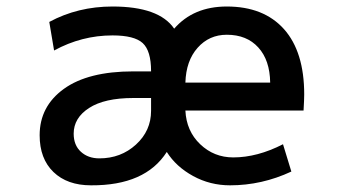

<svg xmlns="http://www.w3.org/2000/svg" viewBox="-20 -553 1040 584"><path d="M204.1 -146.5Q204.1 -111.3 226.1 -91.3Q248 -71.3 282.2 -71.3Q347.7 -71.3 393.6 -113.3Q439.5 -155.3 439.5 -215.8V-254.9H385.7Q297.9 -254.9 251 -224.6Q204.1 -194.3 204.1 -146.5ZM543.9 -216.8Q546.9 -154.3 588.9 -114.3Q630.9 -74.2 689.5 -74.2Q762.7 -74.2 840.8 -114.3L866.2 -31.2Q776.4 10.7 679.7 10.7Q619.1 10.7 567.4 -17.6Q515.6 -45.9 487.3 -90.8Q421.9 11.7 256.8 10.7Q184.6 10.7 142.6 -29.8Q100.6 -70.3 100.6 -141.6Q100.6 -229.5 174.3 -282.7Q248 -335.9 385.7 -335.9H439.5V-336.9Q439.5 -398.4 414.1 -421.9Q388.7 -445.3 322.3 -445.3Q228.5 -445.3 144.5 -399.4L129.9 -486.3Q216.8 -533.2 322.3 -533.2Q463.9 -533.2 509.8 -465.8Q568.4 -533.2 669.9 -533.2Q782.2 -533.2 843.8 -464.4Q905.3 -395.5 905.3 -265.6Q905.3 -251 903.3 -216.8ZM543.9 -301.8H801.8Q800.8 -370.1 765.6 -408.7Q730.5 -447.3 669.9 -447.3Q616.2 -447.3 581.1 -407.7Q545.9 -368.2 543.9 -301.8Z"/></svg>

Font: Gen Shin Gothic Monospace Medium
Style: Regular
Weight: 500
Designer: [Source Han Sans]
Ryoko NISHIZUKA  (kana & ideographs); Paul D. Hunt (Latin, Greek & Cyrillic); Wenlong ZHANG  (bopomofo
Version: Version 1.002.20150607